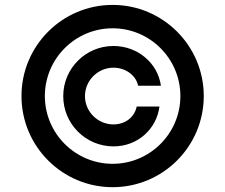

<svg xmlns="http://www.w3.org/2000/svg" viewBox="-20 -759 927 790"><path d="M240.2 -363.3C240.2 -249.5 332.5 -156.7 446.8 -156.7C546.4 -156.7 624 -227.5 636.2 -320.8H542.5C533.7 -277.3 496.1 -247.1 446.8 -247.1C382.8 -247.1 329.6 -299.3 329.6 -363.3C329.6 -428.2 382.8 -480.5 446.8 -480.5C496.1 -480.5 539.6 -449.7 548.3 -406.2H642.1C629.4 -499.5 546.4 -569.8 446.8 -569.8C332.5 -569.8 240.2 -477.5 240.2 -363.3ZM443.4 11.2C650.4 11.2 818.4 -156.7 818.4 -363.8C818.4 -570.8 650.4 -738.8 443.4 -738.8C236.3 -738.8 68.4 -570.8 68.4 -363.8C68.4 -156.7 236.3 11.2 443.4 11.2ZM443.4 -85C289.6 -85 164.6 -210 164.6 -363.8C164.6 -517.6 289.6 -642.6 443.4 -642.6C597.2 -642.6 722.2 -517.6 722.2 -363.8C722.2 -210 597.2 -85 443.4 -85Z"/></svg>

Font: Raveo Display Display Medium
Style: Regular
Weight: 500
Designer: Jakub Foglar, Rasmus Andersson (Inter)
Foundry: Jakubfoglar.com
Version: Version 1.100;Glyphs 3.2.3 (3260)